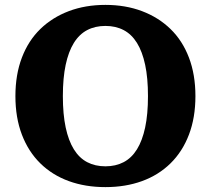

<svg xmlns="http://www.w3.org/2000/svg" viewBox="-20 -748 862 785"><path d="M411 17Q329 17 261.5 -7.5Q194 -32 145 -80Q96 -128 69.5 -197.5Q43 -267 43 -355Q43 -443 69.5 -512.5Q96 -582 145 -629.5Q194 -677 261.5 -702.5Q329 -728 411 -728Q493 -728 560.5 -702.5Q628 -677 677 -629.5Q726 -582 752.5 -512.5Q779 -443 779 -355Q779 -267 752.5 -197.5Q726 -128 677 -80Q628 -32 560.5 -7.5Q493 17 411 17ZM411 -68Q453 -68 485.5 -85Q518 -102 540 -137.5Q562 -173 573.5 -227Q585 -281 585 -355Q585 -429 573.5 -483Q562 -537 540 -572.5Q518 -608 485.5 -625Q453 -642 411 -642Q369 -642 336.5 -625Q304 -608 282 -572.5Q260 -537 248.5 -483Q237 -429 237 -355Q237 -281 248.5 -227Q260 -173 282 -137.5Q304 -102 336.5 -85Q369 -68 411 -68Z"/></svg>

Font: Roboto Serif 20pt
Style: Bold
Weight: 700
Version: Version 1.008